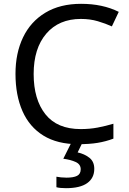

<svg xmlns="http://www.w3.org/2000/svg" viewBox="-20 -744 672 1004"><path d="M403 -645Q288 -645 222 -568Q156 -491 156 -357Q156 -224 217.5 -146.5Q279 -69 402 -69Q449 -69 491 -77Q533 -85 573 -97V-19Q533 -4 490.5 3Q448 10 389 10Q280 10 207 -35Q134 -80 97.5 -163Q61 -246 61 -358Q61 -466 100.5 -548.5Q140 -631 217 -677.5Q294 -724 404 -724Q517 -724 601 -682L565 -606Q532 -621 491.5 -633Q451 -645 403 -645ZM473 139Q473 187 436 213.5Q399 240 325 240Q293 240 275 235V180Q284 182 299 183.5Q314 185 328 185Q364 185 383 175.5Q402 166 402 141Q402 115 375.5 103Q349 91 311 86L354 0H412L386 53Q422 61 447.5 81Q473 101 473 139Z"/></svg>

Font: Noto Sans Mandaic
Style: Regular
Weight: 400
Designer: Monotype Design Team
Foundry: Monotype Imaging Inc.
Version: Version 2.002; ttfautohint (v1.8.4.7-5d5b)